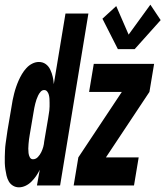

<svg xmlns="http://www.w3.org/2000/svg" viewBox="-42 -793 707 821"><path d="M462 -583 396 -713 455 -767 508 -645 601 -773 645 -707 534 -583ZM39 8Q25 8 13.5 1Q2 -6 -4.5 -17.5Q-11 -29 -14 -42Q-17 -55 -19 -68.5Q-21 -82 -21.5 -95.5Q-22 -109 -21.5 -123Q-21 -137 -20.5 -151Q-20 -165 -18 -179Q-16 -193 -14 -207Q-12 -221 -10 -235L7 -335Q9 -350 12 -364.5Q15 -379 18.5 -393Q22 -407 27 -421.5Q32 -436 38 -449.5Q44 -463 52 -476.5Q60 -490 71 -502Q82 -514 96 -521Q110 -528 124 -528Q141 -528 153.5 -519Q166 -510 173 -495Q180 -480 183.5 -464.5Q187 -449 188 -433L238 -735H336L215 0H116L128 -67Q121 -53 112.5 -40.5Q104 -28 92.5 -16.5Q81 -5 67 1.5Q53 8 39 8ZM273 0 293 -120 479 -400H339L359 -520H617L597 -400L411 -120H551L531 0ZM99 -112Q111 -112 120 -121.5Q129 -131 134.5 -142.5Q140 -154 143 -165Q146 -176 147 -188L164 -288Q165 -296 166.5 -304.5Q168 -313 169 -321.5Q170 -330 170 -338Q170 -346 170 -354.5Q170 -363 169.5 -371Q169 -379 167 -387Q165 -395 160 -401.5Q155 -408 147 -408Q138 -408 131.5 -400.5Q125 -393 121 -384.5Q117 -376 114 -367.5Q111 -359 109 -350.5Q107 -342 105 -333Q103 -324 102 -316L85 -216Q83 -206 82 -196.5Q81 -187 80 -177Q79 -167 79 -157.5Q79 -148 80 -138.5Q81 -129 85.5 -120.5Q90 -112 99 -112Z"/></svg>

Font: Iosevka SS04 Hv Ex Obl
Style: Regular
Weight: 900
Width: 7
Italic angle: -9°
Monospace: yes
Designer: Belleve Invis
Foundry: Belleve Invis
Version: Version 19.0.0; ttfautohint (v1.8.4)